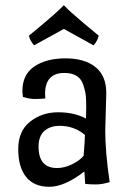

<svg xmlns="http://www.w3.org/2000/svg" viewBox="-20 -702 513 737"><path d="M209 -219Q173 -219 150.5 -199.5Q128 -180 128 -139Q128 -57 199 -57Q227 -57 256 -71Q285 -85 301 -104Q306 -167 306 -184Q265 -219 209 -219ZM388 -345 384 -201Q384 -118 401 -3Q371 6 349 6Q327 6 307 4L304 -44Q228 15 169.5 15Q111 15 80.5 -22.5Q50 -60 50 -129.5Q50 -199 95.5 -235Q141 -271 203 -271Q265 -271 310 -247Q311 -267 311 -291Q311 -315 309.5 -333Q308 -351 300 -375Q286 -422 227 -422Q153 -422 153 -341L154 -324Q132 -322 113 -322Q94 -322 68 -330Q66 -346 66 -353Q66 -416 112 -447Q158 -478 231.5 -478Q305 -478 346.5 -444.5Q388 -411 388 -345ZM339 -528 225 -591Q192 -573 111 -528Q95 -546 91 -565Q109 -580 138 -604Q199 -655 225 -682Q251 -655 296 -617.5Q341 -580 359 -565Q354 -544 339 -528Z"/></svg>

Font: Port Lligat Sans
Style: Regular
Weight: 400
Designer: Dario Muhafara, Eduardo Rodriguez Tunni
Foundry: Tipo
Version: Version 1.002